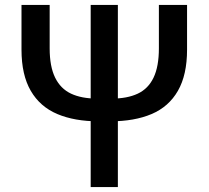

<svg xmlns="http://www.w3.org/2000/svg" viewBox="-20 -757 845 777"><path d="M379 -266Q282 -266 212 -295.5Q142 -325 104.5 -389.5Q67 -454 67 -556V-737H181V-561Q181 -488 203 -443Q225 -398 267.5 -378Q310 -358 373 -358H432Q495 -358 537.5 -378Q580 -398 601.5 -443Q623 -488 623 -561V-737H737V-556Q737 -454 700 -389.5Q663 -325 593.5 -295.5Q524 -266 426 -266ZM347 0V-737H457V0Z"/></svg>

Font: Noto Sans SC Medium
Style: Regular
Weight: 500
Designer: Ryoko NISHIZUKA  (kana, bopomofo & ideographs); Paul D. Hunt (Latin, Greek & Cyrillic); Sandoll Communications , Soo-you
Foundry: Adobe
Version: Version 2.004-H2;hotconv 1.0.118;makeotfexe 2.5.65603